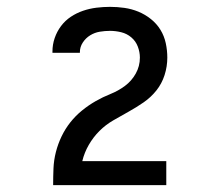

<svg xmlns="http://www.w3.org/2000/svg" viewBox="-20 -863 640 560"><path d="M135 -323V-324Q135 -348 136 -372Q137 -396 143 -419.5Q149 -443 159.5 -465Q170 -487 185 -506Q200 -525 219 -540.5Q238 -556 259 -568Q280 -580 302.5 -589Q325 -598 344.5 -612.5Q364 -627 376 -648.5Q388 -670 388 -695Q388 -711 382 -727Q376 -743 363 -754Q350 -765 333.5 -769Q317 -773 301 -773Q286 -773 271 -770.5Q256 -768 243 -760Q230 -752 221.5 -739Q213 -726 213 -711V-709H133V-713Q133 -733 139.5 -752Q146 -771 158 -787Q170 -803 186.5 -814Q203 -825 222 -831.5Q241 -838 261 -840.5Q281 -843 301 -843Q322 -843 343 -840Q364 -837 383.5 -829Q403 -821 420 -807.5Q437 -794 448 -776Q459 -758 463.5 -737Q468 -716 468 -695Q468 -669 460 -644Q452 -619 436 -599Q420 -579 399 -564.5Q378 -550 355.5 -537.5Q333 -525 310.5 -512Q288 -499 270 -481Q252 -463 239 -440.5Q226 -418 220 -393H465V-323Z"/></svg>

Font: Iosevka Medium Extended
Style: Regular
Weight: 500
Width: 7
Monospace: yes
Designer: Belleve Invis
Foundry: Belleve Invis
Version: Version 32.5.0; ttfautohint (v1.8.4)